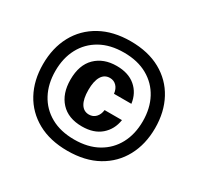

<svg xmlns="http://www.w3.org/2000/svg" viewBox="-144 -836 1055 1021"><g transform="rotate(30 383.5 -325.5)"><path d="M381.7 11.7Q275 11.7 198.3 -30.8Q121.7 -73.3 80.8 -148.8Q40 -224.2 40 -323.3Q40 -423.3 81.2 -499.6Q122.5 -575.8 200 -618.8Q277.5 -661.7 384.2 -661.7Q491.7 -661.7 568.3 -619.2Q645 -576.7 685.8 -500.8Q726.7 -425 726.7 -325.8Q726.7 -226.7 685.4 -150.4Q644.2 -74.2 567.1 -31.2Q490 11.7 381.7 11.7ZM383.3 -58.3Q467.5 -58.3 527.5 -92.1Q587.5 -125.8 619.6 -185.8Q651.7 -245.8 651.7 -325Q651.7 -404.2 619.6 -464.2Q587.5 -524.2 527.5 -557.9Q467.5 -591.7 383.3 -591.7Q299.2 -591.7 239.2 -557.9Q179.2 -524.2 147.1 -464.2Q115 -404.2 115 -325Q115 -245.8 147.1 -185.8Q179.2 -125.8 239.2 -92.1Q299.2 -58.3 383.3 -58.3ZM384.2 -139.2Q300 -139.2 253.8 -189.2Q207.5 -239.2 207.5 -325Q207.5 -415 256.2 -462.9Q305 -510.8 385 -510.8Q457.5 -510.8 500.8 -473.8Q544.2 -436.7 552.5 -375H445.8Q442.5 -404.2 426.2 -420.8Q410 -437.5 385.8 -437.5Q352.5 -437.5 335 -408.3Q317.5 -379.2 317.5 -325Q317.5 -270 335 -241.2Q352.5 -212.5 385 -212.5Q410 -212.5 426.2 -229.6Q442.5 -246.7 445.8 -275H552.5Q543.3 -214.2 500 -176.7Q456.7 -139.2 384.2 -139.2Z"/></g></svg>

Font: Familjen Grotesk Variable
Style: Regular
Weight: 400
Designer: Anders Wikstroem, Jonas Baeckman, Matilda Gysing, Kristian Moeller
Foundry: Familjen STHLM AB
Version: Version 2.000